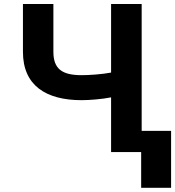

<svg xmlns="http://www.w3.org/2000/svg" viewBox="-20 -747 860 943"><path d="M381 -255C417.6 -255 481.5 -259.9 525.6 -268.8V0H673.3V175.4H820.3V-104.4H675.8V-727.3H525.6V-390.6C481.9 -382.1 418 -377.8 381 -377.8C284.4 -377.8 242.2 -408.7 242.2 -492.9V-727.3H92.7V-492.9C92.3 -327.4 205.6 -255 381 -255Z"/></svg>

Font: Inter-Hewn
Style: Bold
Weight: 700
Designer: Rasmus Andersson
Foundry: rsms
Version: Version 3.012;git-f93a4a705